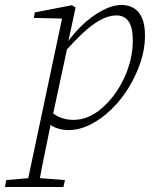

<svg xmlns="http://www.w3.org/2000/svg" viewBox="-80 -510 628 772"><path d="M-60 242 -55 214 51 205H65L181 214L175 242ZM26 242 172 -447 181 -435 56 -438 60 -460 209 -489 224 -480 192 -331 193 -329 129 -31 126 -21Q114 39 104.5 84.5Q95 130 87.5 168Q80 206 74 242ZM195 13Q168 13 144 3.5Q120 -6 100 -28L118 -67Q140 -46 164.5 -37Q189 -28 215 -28Q246 -28 274.5 -40Q303 -52 328.5 -74Q354 -96 375 -123Q398 -153 416 -189.5Q434 -226 444 -266.5Q454 -307 454 -347Q454 -400 437 -424Q420 -448 388 -448Q357 -448 323 -429.5Q289 -411 251.5 -375.5Q214 -340 171 -291L162 -308H171Q202 -361 243.5 -402Q285 -443 328.5 -466.5Q372 -490 409 -490Q436 -490 457 -478Q478 -466 490.5 -439Q503 -412 503 -366Q503 -313 485 -259.5Q467 -206 437 -157Q407 -108 367 -69.5Q327 -31 283 -9Q239 13 195 13Z"/></svg>

Font: Source Serif 4 18pt Light
Style: Italic
Weight: 300
Italic angle: -12°
Designer: Frank Grießhammer
Foundry: Adobe Systems Incorporated
Version: Version 4.004;hotconv 1.0.116;makeotfexe 2.5.65601